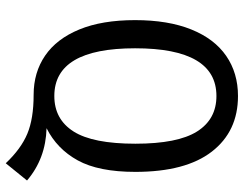

<svg xmlns="http://www.w3.org/2000/svg" viewBox="-110 -631 848 668"><g transform="rotate(90 314.0 -297.0)"><path d="M608 33 548 107Q498 54 445.5 32Q393 10 310 10Q232 10 173.5 -30Q115 -70 82.5 -149Q50 -228 50 -343Q50 -458 82.5 -538.5Q115 -619 174.5 -660Q234 -701 314 -701Q437 -701 507.5 -610Q578 -519 578 -344Q578 -216 538 -143.5Q498 -71 426 -35Q532 -32 608 33ZM314 -62Q395 -62 437.5 -129Q480 -196 480 -344Q480 -491 437.5 -558.5Q395 -626 314 -626Q148 -626 148 -343Q148 -62 314 -62Z"/></g></svg>

Font: Fira Sans Condensed
Style: Regular
Weight: 400
Width: 3
Designer: bBox Type GmbH & Carrois Corporate GbR & Edenspiekermann AG
Foundry: bBox Type GmbH & Carrois Corporate GbR & Edenspiekermann AG
Version: Version 4.301